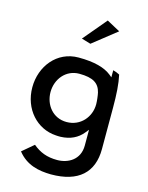

<svg xmlns="http://www.w3.org/2000/svg" viewBox="-141 -841 888 1153"><g transform="rotate(15 303.0 -264.5)"><path d="M260 -610 317 -593 465 -710 382 -755ZM300 -102C214 -102 161 -173 161 -251C161 -333 218 -402 300 -402C387 -402 424 -376 437 -322C441 -305 445 -269 445 -251C445 -172 387 -102 300 -102ZM548 0V-257C548 -341 544 -405 532 -459C521 -465 507 -471 491 -475V-431L475 -444C435 -476 370 -495 271 -495C136 -495 48 -381 48 -251C48 -115 141 -15 259 -8C269 -7 278 -7 288 -7C349 -9 394 -32 425 -70L443 -92V6C443 95 372 133 305 133C241 133 196 115 153 79L82 139C138 210 215 225 291 226C461 226 548 146 548 0Z"/></g></svg>

Font: Bluebird
Style: Li
Weight: 300
Designer: Jasper
Foundry: Cannot Into Space Fonts
Version: Version 0.98